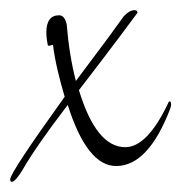

<svg xmlns="http://www.w3.org/2000/svg" viewBox="-40 -315 356 377"><path d="M-17 42Q-20 42 -20 37Q-20 24 87 -125Q79 -152 73 -177.5Q67 -203 64 -227L56 -225L54 -226Q51 -240 51 -251Q51 -285 76 -285Q87 -285 91 -267Q96 -206 109 -156L174 -243Q178 -249 185.5 -259Q193 -269 203 -283Q214 -295 224 -295Q230 -295 230 -290Q222 -279 193.5 -241Q165 -203 115 -138Q149 -26 206 -26Q249 -26 290 -112Q291 -116 294 -116Q296 -114 296 -110Q296 -107 294 -101Q251 11 188 11Q131 11 93 -109Q31 -28 4 19Q-10 42 -17 42Z"/></svg>

Font: Shalimar
Style: Regular
Weight: 400
Designer: Robert E. Leuschke
Foundry: Robert E. Leuschke
Version: Version 1.010; ttfautohint (v1.8.3)